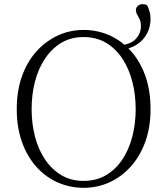

<svg xmlns="http://www.w3.org/2000/svg" viewBox="-20 -882 799 917"><path d="M131 -361Q131 -292 147 -230Q163 -168 195 -120.5Q227 -73 273 -45.5Q319 -18 379 -18Q440 -18 486.5 -45.5Q533 -73 564.5 -120.5Q596 -168 612 -230Q628 -292 628 -361Q628 -430 612 -492Q596 -554 564.5 -602Q533 -650 486.5 -677.5Q440 -705 379 -705Q319 -705 273 -677.5Q227 -650 195 -602Q163 -554 147 -492Q131 -430 131 -361ZM379 -739Q445 -739 502.5 -713.5Q560 -688 604.5 -639Q649 -590 674 -520Q699 -450 699 -361Q699 -274 674 -205Q649 -136 604.5 -86.5Q560 -37 502.5 -11Q445 15 379 15Q314 15 256 -10.5Q198 -36 154 -85Q110 -134 85 -203.5Q60 -273 60 -361Q60 -448 85 -518Q110 -588 154.5 -637Q199 -686 256.5 -712.5Q314 -739 379 -739ZM547 -642 544 -663Q605 -670 629 -696.5Q653 -723 653 -757Q653 -777 647 -790Q641 -803 635 -813Q629 -823 629 -834Q629 -845 638 -853.5Q647 -862 660 -862Q666 -862 672 -861Q678 -860 683 -856Q689 -844 694 -828Q699 -812 699 -791Q699 -755 682.5 -722.5Q666 -690 632.5 -668.5Q599 -647 547 -642Z"/></svg>

Font: Noto Serif KR
Style: Regular
Weight: 200
Designer: Ryoko NISHIZUKA 西塚涼子 (kana & ideographs); Frank Grießhammer (Latin, Greek & Cyrillic); Wenlong ZHANG 张文龙 (bopomofo); San
Foundry: Adobe
Version: Version 2.001;hotconv 1.1.0;makeotfexe 2.6.0